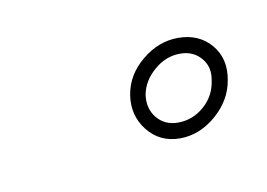

<svg xmlns="http://www.w3.org/2000/svg" viewBox="-29 -720 202 145"><g transform="rotate(-10 72.5 -647.5)"><path d="M101 -610Q85.5 -610 76.2 -621.8Q67 -633.5 69.5 -649Q72 -664 84.8 -674.5Q97.5 -685 112.5 -685Q128.5 -685 137.8 -674Q147 -663 144 -647Q141.5 -632 128.8 -621Q116 -610 101 -610ZM101.5 -622Q113 -622 121.8 -629.8Q130.5 -637.5 132 -649Q134 -659 128 -666Q122 -673 112 -673Q101 -673 92 -665.2Q83 -657.5 81 -647Q79.5 -636.5 85.5 -629.2Q91.5 -622 101.5 -622Z"/></g></svg>

Font: Anybody ExtraExpanded Thin
Style: Italic
Weight: 100
Width: 8
Italic angle: -10°
Designer: Tyler Finck
Foundry: Etcetera Type Company
Version: Version 1.010; ttfautohint (v1.8.3) -l 8 -r 50 -G 200 -x 14 